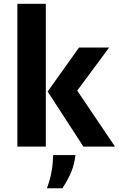

<svg xmlns="http://www.w3.org/2000/svg" viewBox="-20 -775 628 1015"><path d="M71.8 -754.9H222.2V0H71.8ZM587.9 0H420.9L231.9 -291L397.9 -523.9H557.1L388.2 -295.9ZM310.1 220.2H228Q245.1 174.3 252.4 133.1Q259.8 91.8 261.2 44.9H378.9Q373 92.8 357.9 130.9Q342.8 168.9 310.1 220.2Z"/></svg>

Font: Sarala
Style: Bold
Weight: 700
Designer: Andres Torresi
Foundry: Huerta Tipografica
Version: Version 1.004;PS 001.003;hotconv 1.0.70;makeotf.lib2.5.58329